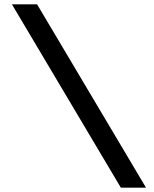

<svg xmlns="http://www.w3.org/2000/svg" viewBox="-20 -760 710 885"><path d="M35 -740H151L653 105H537Z"/></svg>

Font: BioRhyme Expanded
Style: Bold
Weight: 700
Width: 7
Designer: Aoife Mooney
Foundry: Aoife Mooney Type
Version: Version 1.000